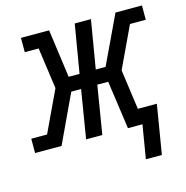

<svg xmlns="http://www.w3.org/2000/svg" viewBox="-134 -616 842 869"><g transform="rotate(-15 287.0 -181.5)"><path d="M444 157 470 0H402L370 -226H319L282 0H206L243 -226H197L91 0H-33V-67H41L132 -260L105 -453H40V-520H172L203 -294H254L292 -520H368L330 -294H376L483 -520H607V-453H533L442 -260L468 -73H557L519 157Z"/></g></svg>

Font: Iosevka HT Extended
Style: Italic
Weight: 400
Width: 7
Italic angle: -9°
Monospace: yes
Designer: Belleve Invis
Foundry: Belleve Invis
Version: Version 32.3.0; ttfautohint (v1.8.4)